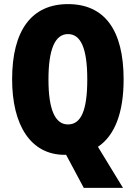

<svg xmlns="http://www.w3.org/2000/svg" viewBox="-20 -745 661 935"><path d="M582 -358C582 -599 489 -725 311 -725C134 -725 39 -597 39 -359C39 -136 129 9 295 9H302L388 170H579L457 -30C539 -85 582 -196 582 -358ZM216 -358C216 -505 248 -579 311 -579C374 -579 405 -509 405 -358C405 -208 375 -139 311 -139C248 -139 216 -212 216 -358Z"/></svg>

Font: Noto Sans Myanmar ExtraCondensed Black
Style: Regular
Weight: 900
Width: 2
Designer: Monotype Design Team
Foundry: Monotype Imaging Inc.
Version: Version 2.107